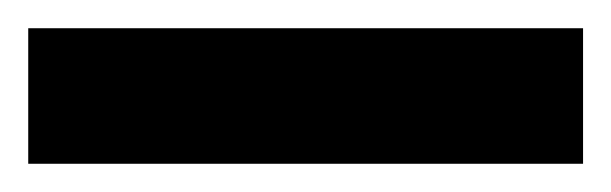

<svg xmlns="http://www.w3.org/2000/svg" viewBox="-20 -784 433 136"><path d="M0 -668V-764H393V-668Z"/></svg>

Font: Ruda SemiBold
Style: Bold
Weight: 900
Designer: Mariela Monsalve and Angelina Sanchez
Foundry: Mariela Monsalve and Angelina Sanchez
Version: Version 2.000